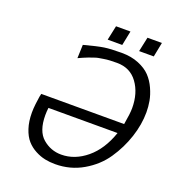

<svg xmlns="http://www.w3.org/2000/svg" viewBox="-153 -969 1014 1112"><g transform="rotate(20 353.5 -413.5)"><path d="M84 -212.9Q84 -236.8 87.4 -266.8Q90.8 -296.9 94 -314.5Q97.2 -332 98.1 -333H608.9Q621.1 -401.9 621.1 -435.1Q621.1 -527.8 575.9 -589.8Q530.8 -651.9 449.2 -651.9Q425.3 -651.9 405.8 -650.9Q386.2 -649.9 366.2 -646.5Q346.2 -643.1 336.7 -641.6Q327.1 -640.1 306.6 -632.6Q286.1 -625 282 -624Q277.8 -623 252.9 -612.1Q228 -601.1 224.1 -599.1L227.1 -682.1Q309.1 -704.1 348.1 -710Q387.2 -715.8 455.1 -715.8Q514.2 -715.8 560.1 -697Q606 -678.2 633.1 -649.7Q660.2 -621.1 677.5 -582.5Q694.8 -543.9 700.9 -509.5Q707 -475.1 707 -440.9Q707 -365.7 680.9 -286.4Q654.8 -207 607.4 -137.5Q560.1 -67.9 482.4 -22.9Q404.8 22 312 22Q278.8 22 249 15.9Q219.2 9.8 188.2 -6.6Q157.2 -22.9 134.5 -48.6Q111.8 -74.2 97.9 -116.5Q84 -158.7 84 -212.9ZM162.1 -226.1Q162.1 -127 211.7 -84.5Q261.2 -42 326.2 -42Q409.2 -42 481.2 -101.6Q553.2 -161.1 590.8 -271H165Q162.1 -248 162.1 -226.1ZM352.1 -759.8 371.1 -849.1H460L441.9 -759.8ZM545.9 -759.8 564.9 -849.1H653.8L636.2 -759.8Z"/></g></svg>

Font: CMU Sans Serif
Style: Oblique
Weight: 500
Italic angle: -12°
Version: Version 0.7.0